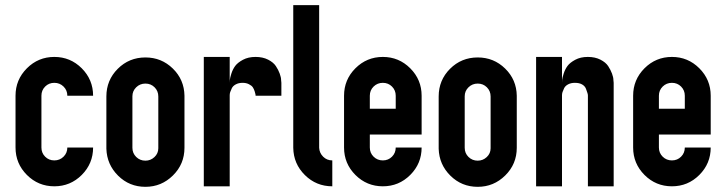

<svg xmlns="http://www.w3.org/2000/svg" viewBox="-20 -720 2799 742"><path d="M240.2 -149.9H339.8Q339.8 -87.9 295.9 -43.9Q252 0 189.9 0Q127.9 0 84 -43.9Q40 -87.9 40 -149.9V-350.1Q40 -412.1 84 -456.1Q127.9 -500 189.9 -500Q252 -500 295.9 -456.1Q339.8 -412.1 339.8 -350.1H240.2Q240.2 -371.1 225.6 -385.5Q210.9 -399.9 189.9 -399.9Q168.9 -399.9 154.5 -385.5Q140.1 -371.1 140.1 -350.1V-149.9Q140.1 -128.9 154.5 -114.5Q168.9 -100.1 189.9 -100.1Q210.9 -100.1 225.6 -114.5Q240.2 -128.9 240.2 -149.9Z M542 -498Q604 -498 647.9 -455.1Q691.9 -412.1 692.9 -350.1V-148.9Q692.9 -85.9 648.4 -42Q604 2 542 2Q480 2 436.5 -41Q393.1 -84 391.1 -145V-148.9V-347.2Q391.1 -410.2 435.1 -454.1Q479 -498 542 -498ZM491.7 -348.1V-148.9Q491.7 -127.9 506.3 -113.5Q521 -99.1 542 -99.1Q562 -99.1 576.9 -113Q591.8 -127 591.8 -147V-347.2Q591.8 -368.2 577.4 -382.6Q563 -397 542 -397Q521 -397 506.3 -382.6Q491.7 -368.2 491.7 -348.1Z M767.6 -500H867.7V-399.9Q867.7 -403.8 868.2 -410.9Q868.7 -418 874 -435.1Q879.4 -452.1 888.9 -465.1Q898.4 -478 918.9 -489Q939.5 -500 967.5 -500Q995.6 -500 1016.1 -489.5Q1036.6 -479 1046.1 -464.6Q1055.7 -450.2 1061 -435.5Q1066.4 -420.9 1066.4 -410.2L1067.4 -399.9V-350.1H967.8Q967.8 -352.1 967.3 -355.5Q966.8 -358.9 964.1 -367.4Q961.4 -376 957 -382.6Q952.6 -389.2 942.1 -394.5Q931.6 -399.9 917.5 -399.9Q902.3 -399.9 891.4 -394Q880.4 -388.2 876 -379.2Q871.6 -370.1 869.6 -364Q867.7 -357.9 867.7 -352.1V0H767.6Z M1113.3 -700.2H1213.4V-150.9V-148.9Q1214.4 -128.9 1228.8 -114.5Q1243.2 -100.1 1264.2 -100.1V0Q1202.1 0 1158.2 -43.5Q1114.3 -86.9 1113.3 -148.9V-150.9Z M1609.4 -350.1V-299.8V-200.2H1509.3H1409.2V-149.9Q1409.2 -128.9 1423.8 -114.5Q1438.5 -100.1 1459.5 -100.1Q1480.5 -100.1 1494.9 -114.5Q1509.3 -128.9 1509.3 -149.9H1609.4Q1609.4 -87.9 1565.4 -43.9Q1521.5 0 1459.5 0Q1397.5 0 1353.5 -43.9Q1309.6 -87.9 1309.6 -149.9V-350.1Q1309.6 -412.1 1353.5 -456.1Q1397.5 -500 1459.5 -500Q1521.5 -500 1565.4 -456.1Q1609.4 -412.1 1609.4 -350.1ZM1409.2 -299.8H1509.3V-350.1Q1509.3 -371.1 1494.9 -385.5Q1480.5 -399.9 1459.5 -399.9Q1438.5 -399.9 1423.8 -385.5Q1409.2 -371.1 1409.2 -350.1Z M1826.2 -498Q1888.2 -498 1932.1 -455.1Q1976.1 -412.1 1977.1 -350.1V-148.9Q1977.1 -85.9 1932.6 -42Q1888.2 2 1826.2 2Q1764.2 2 1720.7 -41Q1677.2 -84 1675.3 -145V-148.9V-347.2Q1675.3 -410.2 1719.2 -454.1Q1763.2 -498 1826.2 -498ZM1775.9 -348.1V-148.9Q1775.9 -127.9 1790.5 -113.5Q1805.2 -99.1 1826.2 -99.1Q1846.2 -99.1 1861.1 -113Q1876 -127 1876 -147V-347.2Q1876 -368.2 1861.6 -382.6Q1847.2 -397 1826.2 -397Q1805.2 -397 1790.5 -382.6Q1775.9 -368.2 1775.9 -348.1Z M2051.8 -500H2151.9V-399.9Q2151.9 -403.8 2152.3 -410.9Q2152.8 -418 2158.2 -435.1Q2163.6 -452.1 2173.1 -465.1Q2182.6 -478 2203.1 -489Q2223.6 -500 2251.7 -500Q2279.8 -500 2300.3 -489.5Q2320.8 -479 2330.3 -464.6Q2339.8 -450.2 2345.2 -435.5Q2350.6 -420.9 2350.6 -410.2L2351.6 -399.9V-351.1V-350.1V0H2252V-350.1V-351.1Q2252 -355 2250.2 -360.6Q2248.5 -366.2 2244.6 -376.7Q2240.7 -387.2 2229.7 -393.6Q2218.8 -399.9 2201.7 -399.9Q2186.5 -399.9 2175.5 -394Q2164.6 -388.2 2160.2 -379.2Q2155.8 -370.1 2153.8 -364Q2151.9 -357.9 2151.9 -352.1V0H2051.8Z M2726.6 -350.1V-299.8V-200.2H2626.5H2526.4V-149.9Q2526.4 -128.9 2541 -114.5Q2555.7 -100.1 2576.7 -100.1Q2597.7 -100.1 2612.1 -114.5Q2626.5 -128.9 2626.5 -149.9H2726.6Q2726.6 -87.9 2682.6 -43.9Q2638.7 0 2576.7 0Q2514.6 0 2470.7 -43.9Q2426.8 -87.9 2426.8 -149.9V-350.1Q2426.8 -412.1 2470.7 -456.1Q2514.6 -500 2576.7 -500Q2638.7 -500 2682.6 -456.1Q2726.6 -412.1 2726.6 -350.1ZM2526.4 -299.8H2626.5V-350.1Q2626.5 -371.1 2612.1 -385.5Q2597.7 -399.9 2576.7 -399.9Q2555.7 -399.9 2541 -385.5Q2526.4 -371.1 2526.4 -350.1Z"/></svg>

Font: OSP-DIN
Style: DIN
Weight: 500
Width: 3
Version: Version 001.000